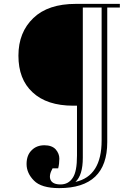

<svg xmlns="http://www.w3.org/2000/svg" viewBox="-20 -720 668 990"><path d="M377 82C377 137 370 175 355 197C340 220 319 231 292 231C265 231 248 223 241 208C234 193 237 173 251 148C251 148 280 148 280 148C280 148 280 148 280 148C284 132 286 115 286 98C286 81 280 65 267 50C254 36 234 29 209 29C183 29 161 37 144 54C126 71 117 95 117 126C117 157 130 186 155 211C180 237 224 250 285 250C285 250 285 250 285 250C450 250 533 171 533 13C533 13 533 -681 533 -681C533 -681 598 -681 598 -681C598 -681 598 -700 598 -700C598 -700 371 -700 371 -700C371 -700 371 -700 371 -700C276 -700 203 -676 152 -627C101 -578 75 -514 75 -433C75 -352 99 -289 148 -244C197 -198 267 -175 358 -175C358 -175 377 -175 377 -175C377 -175 377 82 377 82C377 82 377 82 377 82ZM407 -681C407 -681 504 -681 504 -681C504 -681 504 4 504 4C504 4 504 4 504 4C504 127 459 198 369 218C369 218 369 218 369 218C394 195 407 154 407 93C407 93 407 -681 407 -681Z"/></svg>

Font: Abril Fatface Utterance
Style: Regular
Weight: 500
Designer: Veronika Burian, Jos Scaglione
Foundry: TypeTogether
Version: ""